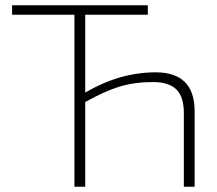

<svg xmlns="http://www.w3.org/2000/svg" viewBox="-20 -710 826 730"><path d="M304 -654V-358Q435 -435 572 -435Q720 -435 720 -287V0H679V-280Q679 -342 650.5 -370Q622 -398 561 -398Q492 -398 435.5 -381Q379 -364 304 -322V0H263V-654H26V-690H542V-654Z"/></svg>

Font: Exo 2.0 Extra Light
Style: Regular
Weight: 250
Designer: Natanael Gama
Version: Version 1.001;PS 001.001;hotconv 1.0.70;makeotf.lib2.5.58329